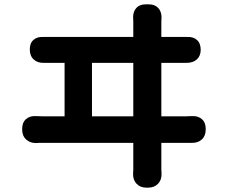

<svg xmlns="http://www.w3.org/2000/svg" viewBox="-20 -810 1040 883"><path d="M117 -583Q117 -612 134.5 -627Q152 -642 181 -640Q186 -640 196 -640Q206 -640 216 -640H593V-712Q593 -723 592.5 -724Q592 -725 592 -729Q592 -757 607 -773.5Q622 -790 650 -790H665Q692 -790 707.5 -773.5Q723 -757 723 -729Q723 -724 722.5 -723Q722 -722 722 -712V-640H810Q815 -640 823.5 -640Q832 -640 839 -640Q868 -642 885.5 -626.5Q903 -611 903 -581Q903 -553 885.5 -537Q868 -521 839 -521Q834 -521 825 -521Q816 -521 810 -521H722V-275H833Q838 -275 846 -275.5Q854 -276 861 -276Q890 -278 908 -262.5Q926 -247 926 -218V-214Q926 -185 908 -168.5Q890 -152 861 -153Q856 -153 847.5 -153Q839 -153 833 -153H722V-42Q722 -36 722 -29.5Q722 -23 723 -12Q724 17 707 35Q690 53 661 53H653Q625 53 608 35Q591 17 592 -12Q593 -20 593 -29Q593 -38 593 -40V-153H180Q170 -153 160.5 -153Q151 -153 146 -152Q118 -152 100 -168.5Q82 -185 82 -214V-218Q82 -247 100 -262.5Q118 -278 146 -276Q151 -276 160.5 -275.5Q170 -275 180 -275H277V-521H216Q205 -521 195.5 -521Q186 -521 181 -521Q153 -520 135 -536.5Q117 -553 117 -583ZM593 -275V-521H403V-275Z"/></svg>

Font: Chiron GoRound TC
Style: Bold
Weight: 700
Designer: Ryoko NISHIZUKA 西塚涼子 (kana, bopomofo & ideographs); Paul D. Hunt (Latin, Greek & Cyrillic); Sandoll Communications 산돌커뮤니
Foundry: Adobe
Version: Version 1.000;hotconv 1.1.1;makeotfexe 2.6.0